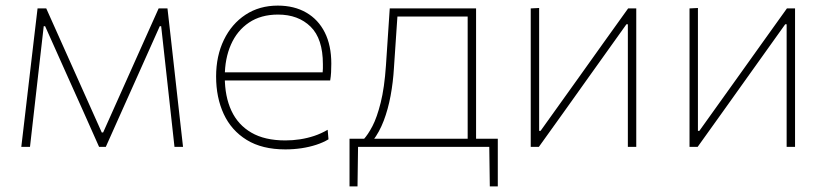

<svg xmlns="http://www.w3.org/2000/svg" viewBox="-20 -524 2952 685"><path d="M56 0Q62.5 -54.5 68.5 -106.2Q74.5 -158 80.5 -209L88.5 -277.5Q95 -331.5 101.2 -385.8Q107.5 -440 114 -494H145Q170 -438 195.5 -381.2Q221 -324.5 245.5 -269.5L343 -51.5H348L445.5 -269.5Q470.5 -326 495.8 -382Q521 -438 546 -494H577.5Q583.5 -441 589.8 -385.5Q596 -330 602 -276.5L609.5 -209Q615 -159 621 -106.2Q627 -53.5 633 0H602.5Q595.5 -65 588 -131.5Q580.5 -198 573.5 -263L555 -430.5H550L470 -251.5Q442 -189 413.8 -126Q385.5 -63 357.5 0H333.5Q305.5 -63 277.5 -125.8Q249.5 -188.5 221.5 -250.5L141 -430.5H136L117 -264Q109.5 -198 102 -132Q94.5 -66 87 0Z M998 9Q915 9 860.2 -24.8Q805.5 -58.5 778.2 -117.2Q751 -176 751 -251Q751 -324.5 778.8 -381.8Q806.5 -439 856 -471.5Q905.5 -504 971 -504Q1029.5 -504 1072.5 -479.2Q1115.5 -454.5 1138.8 -408.2Q1162 -362 1162 -297Q1162 -280 1161.2 -265.8Q1160.5 -251.5 1158 -237L1131 -264Q1132 -272.5 1132 -280Q1132 -287.5 1132 -295Q1132 -386 1088 -429Q1044 -472 972 -472Q911 -472 868.5 -443.5Q826 -415 804 -365Q782 -315 782 -251V-249Q782 -180 805.5 -129.2Q829 -78.5 876.8 -50.8Q924.5 -23 998 -23Q1024.5 -23 1050.5 -27Q1076.5 -31 1101.2 -39.2Q1126 -47.5 1149 -61L1152 -27Q1133 -15.5 1108.5 -7.5Q1084 0.5 1055.8 4.8Q1027.5 9 998 9ZM767 -237V-266H1136L1158 -263V-237Z M1648.5 -5Q1648.5 -42.5 1648.5 -76.5Q1648.5 -110.5 1648.5 -145.8Q1648.5 -181 1648.5 -221V-271Q1648.5 -311.5 1648.5 -347Q1648.5 -382.5 1648.5 -417Q1648.5 -451.5 1648.5 -489L1666.5 -465H1385.5L1399.5 -489Q1397.5 -456.5 1395.2 -425.8Q1393 -395 1390.8 -360.8Q1388.5 -326.5 1385.5 -282Q1382.5 -230.5 1373.5 -182.2Q1364.5 -134 1349 -93.2Q1333.5 -52.5 1310 -22L1277 -26.5Q1292.5 -43 1308.8 -74Q1325 -105 1338.2 -157.8Q1351.5 -210.5 1357 -291Q1361.5 -358 1364.5 -403.8Q1367.5 -449.5 1370.5 -494H1678.5Q1678.5 -456.5 1678.5 -420.8Q1678.5 -385 1678.5 -348.2Q1678.5 -311.5 1678.5 -271V-221Q1678.5 -160.5 1678.5 -110.8Q1678.5 -61 1678.5 -5ZM1227 141Q1227 120 1227 99.2Q1227 78.5 1227 57.5Q1227 36 1227 14.2Q1227 -7.5 1227 -29Q1273 -29 1320.5 -29Q1368 -29 1412.5 -29H1570.5Q1615 -29 1662.5 -29Q1710 -29 1756 -29Q1756 -7.5 1756 14.2Q1756 36 1756 57.5Q1756 78.5 1756 99.2Q1756 120 1756 141H1727.5L1725.5 -6L1740 0H1243L1257.5 -6L1255.5 141Z M1873.5 0Q1873.5 -56.5 1873.5 -108.5Q1873.5 -160.5 1873.5 -221V-271Q1873.5 -311.5 1873.5 -348.2Q1873.5 -385 1873.5 -420.8Q1873.5 -456.5 1873.5 -494L1903.5 -495.5Q1903.5 -458 1903.5 -422Q1903.5 -386 1903.5 -349Q1903.5 -312 1903.5 -271V-57H1908.5L2045.5 -248.5Q2089 -309.5 2133.2 -371.5Q2177.5 -433.5 2221 -494H2250Q2250 -456.5 2250 -420.8Q2250 -385 2250 -348.2Q2250 -311.5 2250 -271V-221Q2250 -160.5 2250 -108.5Q2250 -56.5 2250 0H2220Q2220 -56.5 2220 -108.5Q2220 -160.5 2220 -221V-437.5H2215L2079 -247Q2035 -185 1990.8 -123.2Q1946.5 -61.5 1902.5 0Z M2440 0Q2440 -56.5 2440 -108.5Q2440 -160.5 2440 -221V-271Q2440 -311.5 2440 -348.2Q2440 -385 2440 -420.8Q2440 -456.5 2440 -494L2470 -495.5Q2470 -458 2470 -422Q2470 -386 2470 -349Q2470 -312 2470 -271V-57H2475L2612 -248.5Q2655.5 -309.5 2699.8 -371.5Q2744 -433.5 2787.5 -494H2816.5Q2816.5 -456.5 2816.5 -420.8Q2816.5 -385 2816.5 -348.2Q2816.5 -311.5 2816.5 -271V-221Q2816.5 -160.5 2816.5 -108.5Q2816.5 -56.5 2816.5 0H2786.5Q2786.5 -56.5 2786.5 -108.5Q2786.5 -160.5 2786.5 -221V-437.5H2781.5L2645.5 -247Q2601.5 -185 2557.2 -123.2Q2513 -61.5 2469 0Z"/></svg>

Font: Commissioner Thin
Style: Regular
Weight: 100
Designer: Kostas Bartsokas
Foundry: Kostas Bartsokas
Version: Version 1.001;gftools[0.9.23]